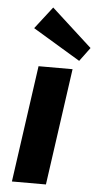

<svg xmlns="http://www.w3.org/2000/svg" viewBox="-57 -850 453 885"><g transform="rotate(5 170.0 -407.5)"><path d="M266.3 -540 190.3 0H32.9L108.9 -540ZM340.3 -644.3 293.2 -580.8 73.5 -713 152.7 -815.4Z"/></g></svg>

Font: Pathway Extreme 8pt Thin 12pt
Style: Italic
Weight: 100
Italic angle: -8°
Version: Version 1.001;gftools[0.9.26]